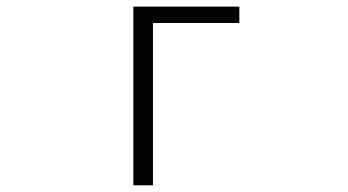

<svg xmlns="http://www.w3.org/2000/svg" viewBox="-20 -553 1040 573"><path d="M377.9 0V-533.2H694.3V-484.4H436.5V0Z"/></svg>

Font: Gen Shin Gothic Monospace Light
Style: Regular
Weight: 300
Designer: [Source Han Sans]
Ryoko NISHIZUKA  (kana & ideographs); Paul D. Hunt (Latin, Greek & Cyrillic); Wenlong ZHANG  (bopomofo
Version: Version 1.002.20150607